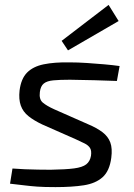

<svg xmlns="http://www.w3.org/2000/svg" viewBox="-20 -754 546 785"><path d="M264 -499Q298 -499 335 -496.5Q372 -494 406.5 -491Q441 -488 469 -484L458 -423Q412 -425 366 -426Q320 -427 266 -428Q224 -428 198 -425.5Q172 -423 159 -412.5Q146 -402 143 -378Q139 -348 155 -334.5Q171 -321 202 -307L338 -247Q376 -231 399 -213.5Q422 -196 431 -171.5Q440 -147 435 -109Q428 -55 399.5 -29.5Q371 -4 323 3.5Q275 11 207 11Q160 11 132.5 9Q105 7 81 4Q57 1 21 -3L31 -65Q55 -63 82 -62Q109 -61 136 -60.5Q163 -60 187 -60Q249 -61 283 -65.5Q317 -70 332.5 -82Q348 -94 352 -117Q355 -138 348 -149Q341 -160 326 -167.5Q311 -175 289 -185L153 -245Q119 -261 96.5 -279Q74 -297 65 -322.5Q56 -348 60 -384Q66 -432 90.5 -457Q115 -482 158.5 -491Q202 -500 264 -499ZM424 -734 465 -668 258 -548 232 -587Z"/></svg>

Font: Exo 2
Style: Italic
Weight: 400
Italic angle: -8°
Designer: Natanael Gama
Foundry: Natanael Gama
Version: Version 2.010